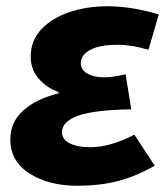

<svg xmlns="http://www.w3.org/2000/svg" viewBox="-20 -580 529 613"><path d="M13 -135Q13 -190 54 -227Q95 -264 167 -282V-286Q130 -299 104 -328.5Q78 -358 78 -399Q78 -450 111.5 -486Q145 -522 201 -541Q257 -560 323 -560Q399 -560 487 -534L454 -421Q402 -437 355 -437Q299 -437 268.5 -421Q238 -405 238 -378Q238 -357 259 -345Q280 -333 312 -333Q339 -333 381 -343L399 -231Q280 -229 229 -210.5Q178 -192 178 -158Q178 -135 202.5 -122.5Q227 -110 268 -110Q332 -110 409 -150L474 -51Q414 -17 357 -2Q300 13 226 13Q136 13 74.5 -26Q13 -65 13 -135Z"/></svg>

Font: Nebula Sans Bold
Style: Regular
Weight: 700
Italic angle: -9°
Designer: Paul D. Hunt for Adobe (as Source Sans)
Foundry: Nebula Entertainment & Broadcasting LLC
Version: Version 1.010